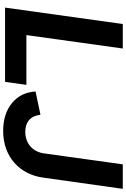

<svg xmlns="http://www.w3.org/2000/svg" viewBox="189 -974 797 1215"><g transform="rotate(90 587.5 -366.5)"><path d="M498 0 517 -135H202L287 -745H132L28 0ZM809 12C974 12 1084 -94 1104 -241L1175 -745H1020L951 -249C942 -176 889 -128 814 -128C754 -128 714 -159 706 -224L559 -193C563 -130 587 -81 632 -44C677 -7 736 12 809 12Z"/></g></svg>

Font: Plus Jakarta Sans ExtraBold
Style: Italic
Weight: 800
Italic angle: -8°
Designer: Gumpita Rahayu
Foundry: Tokotype
Version: Version 2.071;gftools[0.9.30]